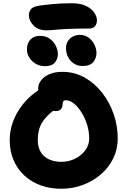

<svg xmlns="http://www.w3.org/2000/svg" viewBox="-20 -1154 786 1184"><path d="M357 10Q290 10 232.5 -10.5Q175 -31 131.5 -70.5Q88 -110 64 -165.5Q40 -221 40 -290Q40 -347 58 -397.5Q76 -448 104.5 -488.5Q133 -529 165.5 -558Q198 -587 227.5 -603Q257 -619 277 -619Q303 -619 318 -611.5Q333 -604 347 -584Q370 -553 361.5 -528Q353 -503 328 -486Q282 -453 257 -422.5Q232 -392 222.5 -360Q213 -328 213 -290Q213 -245 232 -215Q251 -185 284 -170.5Q317 -156 357 -156Q404 -156 443 -175.5Q482 -195 506 -227.5Q530 -260 530 -300Q530 -342 517.5 -383.5Q505 -425 483.5 -459.5Q462 -494 436.5 -515Q411 -536 384 -536Q376 -536 371 -530Q366 -524 366 -512Q366 -491 355 -480Q344 -469 324 -469Q297 -469 272 -484.5Q247 -500 231 -530.5Q215 -561 215 -606Q215 -634 232.5 -657.5Q250 -681 283.5 -696Q317 -711 364 -711Q439 -711 501.5 -676Q564 -641 610 -582Q656 -523 681 -450Q706 -377 706 -300Q706 -234 678.5 -177.5Q651 -121 602.5 -79Q554 -37 491 -13.5Q428 10 357 10ZM268 -967Q215 -967 186.5 -997Q158 -1027 158 -1060Q158 -1080 170.5 -1097Q183 -1114 227 -1120Q265 -1125 295.5 -1128Q326 -1131 356 -1132.5Q386 -1134 422 -1134Q479 -1134 513.5 -1116Q548 -1098 563 -1073.5Q578 -1049 578 -1030Q578 -1006 565.5 -992Q553 -978 531 -978Q448 -978 397 -975.5Q346 -973 316.5 -970Q287 -967 268 -967ZM256 -746Q226 -746 201 -760.5Q176 -775 161 -798.5Q146 -822 146 -848Q146 -888 168 -910.5Q190 -933 227 -933Q262 -933 286.5 -915.5Q311 -898 324 -871.5Q337 -845 337 -820Q337 -792 319 -769Q301 -746 256 -746ZM489 -747Q446 -747 416.5 -778.5Q387 -810 387 -859Q387 -894 412 -916.5Q437 -939 472 -939Q504 -939 527 -921.5Q550 -904 562.5 -878Q575 -852 575 -827Q575 -797 555.5 -772Q536 -747 489 -747Z"/></svg>

Font: Shantell Sans ExtraBold
Style: Regular
Weight: 800
Designer: Stephen Nixon, Anya Danilova, Shantell Martin
Foundry: Arrow Type
Version: Version 1.011;[c5ecc13dd]